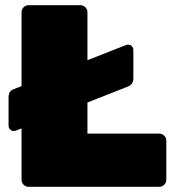

<svg xmlns="http://www.w3.org/2000/svg" viewBox="-20 -720 674 740"><path d="M63 -673Q63 -684 71 -692Q79 -700 90 -700H290Q301 -700 309 -692Q317 -684 317 -673V-488L462 -545Q470 -548 473 -548Q482 -548 488 -542Q494 -536 494 -527V-419Q494 -406 489 -398.5Q484 -391 472 -386L317 -325V-205H594Q605 -205 613 -197Q621 -189 621 -178V-27Q621 -16 613 -8Q605 0 594 0H90Q79 0 71 -8Q63 -16 63 -27V-225L45 -218Q38 -215 34 -215Q25 -215 19 -221Q13 -227 13 -236V-344Q13 -358 18 -365.5Q23 -373 35 -377L63 -388Z"/></svg>

Font: Rubik
Style: Regular
Weight: 900
Designer: Hubert & Fischer
Foundry: Hubert & Fischer
Version: Version 1.100